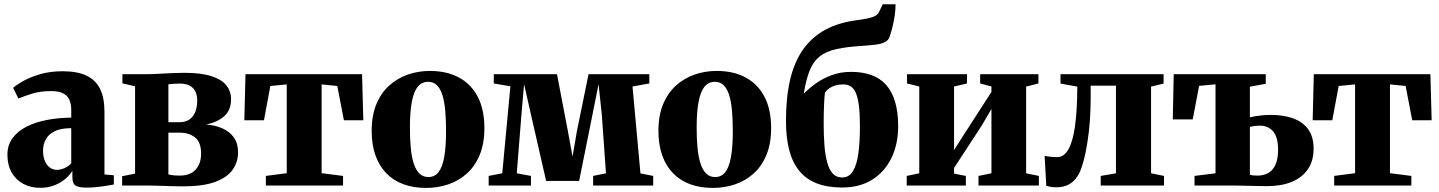

<svg xmlns="http://www.w3.org/2000/svg" viewBox="-20 -888 6890 919"><path d="M171.5 11Q127 11 91.5 -8Q56 -27 35.8 -62.5Q15.5 -98 15.5 -147.5Q15.5 -194 40.5 -227.5Q65.5 -261 108.5 -282.5Q151.5 -304 206.2 -314.2Q261 -324.5 321 -325V-362Q321 -391 311.8 -411Q302.5 -431 281.5 -441.5Q260.5 -452 224.5 -452Q171 -452 130.5 -438.8Q90 -425.5 68 -416.5L43 -467.5Q57.5 -481 90.5 -499.8Q123.5 -518.5 171.8 -532.8Q220 -547 279.5 -547Q349.5 -547 393.5 -526.2Q437.5 -505.5 458.8 -462.8Q480 -420 480 -353V-53L525 -49V-5Q514 -3 492 0.8Q470 4.5 444.2 7.2Q418.5 10 395 10Q358 10 342.2 0.5Q326.5 -9 326.5 -39.5V-70.5Q316 -52.5 294.2 -33.2Q272.5 -14 241.8 -1.5Q211 11 171.5 11ZM254 -75Q269.5 -75 289.2 -83.5Q309 -92 321 -106.5V-274.5Q271 -274.5 241.5 -259.8Q212 -245 199 -220.8Q186 -196.5 186 -167Q186 -139 194.5 -118.2Q203 -97.5 218.2 -86.2Q233.5 -75 254 -75Z M855.5 4Q828 4 797.5 3Q767 2 738 1Q709 0 686 0H564.5V-44.5L626.5 -57V-475L566 -489V-533H687Q708 -533 738.8 -534.8Q769.5 -536.5 802.5 -538Q835.5 -539.5 861.5 -539.5Q943.5 -539.5 992.8 -523.2Q1042 -507 1064 -478.8Q1086 -450.5 1086 -413Q1086 -361.5 1053.5 -332.2Q1021 -303 967 -292Q1011 -288.5 1045.2 -273.2Q1079.5 -258 1099.5 -229.8Q1119.5 -201.5 1119.5 -159Q1119.5 -113 1093.8 -76Q1068 -39 1010.2 -17.5Q952.5 4 855.5 4ZM839 -47.5Q891 -47.5 916.8 -76.5Q942.5 -105.5 942.5 -152.5Q942.5 -207 913.8 -230Q885 -253 840.5 -253H786V-53Q792 -51.5 800.2 -50.2Q808.5 -49 818.5 -48.2Q828.5 -47.5 839 -47.5ZM786 -303H838Q869 -303 888 -317Q907 -331 915.5 -354.5Q924 -378 924 -406.5Q924 -432 915 -450.2Q906 -468.5 887.8 -478.2Q869.5 -488 841 -488Q825.5 -488 811.8 -487Q798 -486 786 -484.5Z M1252.5 0V-46L1352.5 -59V-484L1274 -476.5L1243.5 -312.5H1149.5L1155 -533H1713L1719 -312.5H1626L1594.5 -476.5L1519.5 -484V-59L1622 -46V0Z M1759 -261.5Q1759 -335.5 1781.5 -389.5Q1804 -443.5 1843.2 -478.8Q1882.5 -514 1932.5 -531.2Q1982.5 -548.5 2037.5 -548.5Q2118.5 -548.5 2176.8 -517Q2235 -485.5 2266.8 -424.8Q2298.5 -364 2298.5 -275Q2298.5 -200 2275.8 -145.8Q2253 -91.5 2214 -56.8Q2175 -22 2124.8 -5.2Q2074.5 11.5 2019.5 11.5Q1959.5 11.5 1911.5 -6Q1863.5 -23.5 1829.5 -58.2Q1795.5 -93 1777.2 -144Q1759 -195 1759 -261.5ZM2030.5 -40.5Q2060 -40.5 2078.5 -63.5Q2097 -86.5 2106 -135Q2115 -183.5 2115 -260Q2115 -316 2111 -359.8Q2107 -403.5 2097.2 -434Q2087.5 -464.5 2070.8 -480.5Q2054 -496.5 2029.5 -496.5Q1999.5 -496.5 1980.2 -473.8Q1961 -451 1951.5 -402.2Q1942 -353.5 1942 -276Q1942 -220.5 1946.5 -176.8Q1951 -133 1961.2 -102.8Q1971.5 -72.5 1988.5 -56.5Q2005.5 -40.5 2030.5 -40.5Z M2319 0V-46L2384 -58.5L2423 -475L2343.5 -488.5V-533H2646L2698.5 -258.5L2720.5 -138.5L2741 -258.5L2797 -533H3088V-488.5L3007.5 -474L3045.5 -58L3106.5 -46V0H2819V-46L2880.5 -58.5L2860.5 -339L2845 -485.5L2816 -340L2752 -22H2594L2521 -341.5L2488.5 -485.5L2476 -341.5L2453.5 -58.5L2521.5 -46V0Z M3131.5 -261.5Q3131.5 -335.5 3154 -389.5Q3176.5 -443.5 3215.8 -478.8Q3255 -514 3305 -531.2Q3355 -548.5 3410 -548.5Q3491 -548.5 3549.2 -517Q3607.5 -485.5 3639.2 -424.8Q3671 -364 3671 -275Q3671 -200 3648.2 -145.8Q3625.5 -91.5 3586.5 -56.8Q3547.5 -22 3497.2 -5.2Q3447 11.5 3392 11.5Q3332 11.5 3284 -6Q3236 -23.5 3202 -58.2Q3168 -93 3149.8 -144Q3131.5 -195 3131.5 -261.5ZM3403 -40.5Q3432.5 -40.5 3451 -63.5Q3469.5 -86.5 3478.5 -135Q3487.5 -183.5 3487.5 -260Q3487.5 -316 3483.5 -359.8Q3479.5 -403.5 3469.8 -434Q3460 -464.5 3443.2 -480.5Q3426.5 -496.5 3402 -496.5Q3372 -496.5 3352.8 -473.8Q3333.5 -451 3324 -402.2Q3314.5 -353.5 3314.5 -276Q3314.5 -220.5 3319 -176.8Q3323.5 -133 3333.8 -102.8Q3344 -72.5 3361 -56.5Q3378 -40.5 3403 -40.5Z M4011 9.5Q3941.5 9.5 3890.5 -10Q3839.5 -29.5 3806.8 -68.8Q3774 -108 3758 -168Q3742 -228 3742 -309Q3742 -422 3762.2 -507.5Q3782.5 -593 3824.5 -652Q3866.5 -711 3930.8 -745.8Q3995 -780.5 4082.5 -791.5Q4129 -797.5 4154.2 -805.5Q4179.5 -813.5 4187.5 -830.5L4205 -867.5H4266.5Q4266.5 -840.5 4262.5 -813Q4258.5 -785.5 4252 -759.8Q4245.5 -734 4238 -711.5Q4232 -694.5 4214.5 -686Q4197 -677.5 4170 -674.2Q4143 -671 4108 -668.5Q4033 -664 3983.5 -653Q3934 -642 3903.5 -618Q3873 -594 3855.8 -551.2Q3838.5 -508.5 3827 -439.5Q3851 -464 3884.5 -488.2Q3918 -512.5 3960.2 -528.2Q4002.5 -544 4054 -544Q4109 -544 4151 -528.8Q4193 -513.5 4221.2 -481.8Q4249.5 -450 4264.2 -401Q4279 -352 4279 -284.5Q4279 -198 4246.8 -131.8Q4214.5 -65.5 4154.8 -28Q4095 9.5 4011 9.5ZM4010.5 -38.5Q4044.5 -38.5 4063 -69.5Q4081.5 -100.5 4088.8 -155.8Q4096 -211 4096 -283.5Q4096 -343.5 4091 -382.8Q4086 -422 4076 -444Q4066 -466 4051.2 -475Q4036.5 -484 4016.5 -484Q3994.5 -484 3977.5 -478.8Q3960.5 -473.5 3948.2 -464.5Q3936 -455.5 3928.5 -444.5Q3926 -422.5 3924.8 -398.2Q3923.5 -374 3923 -348.2Q3922.5 -322.5 3922.5 -295Q3922.5 -241 3926 -194.5Q3929.5 -148 3938.8 -112.8Q3948 -77.5 3965.2 -58Q3982.5 -38.5 4010.5 -38.5Z M4320 0V-46L4380 -58.5V-474L4321.5 -488.5V-533H4608.5V-488.5L4546.5 -474V-169.5L4593.5 -243.5L4725.5 -448V-474L4671.5 -488.5V-533H4950.5V-488.5L4891.5 -473.5V-58.5L4952.5 -46V0H4663.5V-46L4725.5 -58.5V-366.5L4679 -287L4546.5 -84V-57L4603 -46V0Z M5037 8.5Q5020.5 8.5 5008.5 6.2Q4996.5 4 4988 1.5L4980 -142Q4990 -139.5 5007.8 -137.8Q5025.5 -136 5041 -136Q5072 -136 5093.2 -172Q5114.5 -208 5125.2 -282.5Q5136 -357 5136.5 -473.5L5056 -488V-533H5549.5V-488L5489.5 -473.5V-58.5L5551.5 -46V0H5248.5V-46L5321.5 -58.5V-478H5200.5V-431Q5200.5 -333 5191.8 -258.8Q5183 -184.5 5170.8 -134.8Q5158.5 -85 5146.5 -60.5Q5129.5 -26 5102.2 -8.8Q5075 8.5 5037 8.5Z M6043.5 3Q6034.5 3 6012.5 2.5Q5990.5 2 5964 1.5Q5937.5 1 5913.8 0.5Q5890 0 5876.5 0H5697.5V-46L5798 -58.5V-484.5L5719.5 -477L5689 -316.5H5593.5L5598 -533H6038.5V-487L5962.5 -473V-326.5Q5974 -329.5 5989.2 -332Q6004.5 -334.5 6023.2 -336.2Q6042 -338 6063.5 -338Q6124 -338 6170 -321.2Q6216 -304.5 6241.8 -268.8Q6267.5 -233 6267.5 -176.5Q6267.5 -118.5 6240.5 -78.5Q6213.5 -38.5 6163.5 -17.8Q6113.5 3 6043.5 3ZM5998 -47.5Q6047 -47.5 6072.2 -78.8Q6097.5 -110 6097.5 -171.5Q6097.5 -231 6074 -258.8Q6050.5 -286.5 6011 -286.5Q5998 -286.5 5984.5 -284.8Q5971 -283 5962.5 -280.5V-51.5Q5968.5 -49.5 5978.2 -48.5Q5988 -47.5 5998 -47.5Z M6366 0V-46L6466 -59V-484L6387.5 -476.5L6357 -312.5H6263L6268.5 -533H6826.5L6832.5 -312.5H6739.5L6708 -476.5L6633 -484V-59L6735.5 -46V0Z"/></svg>

Font: Merriweather 72pt Black
Style: Regular
Weight: 900
Version: Version 2.100